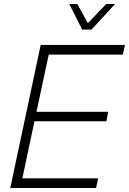

<svg xmlns="http://www.w3.org/2000/svg" viewBox="-20 -933 640 953"><path d="M31 0 182 -710H600L590 -662H222L161 -378H517L508 -331H151L91 -48H467L457 0ZM551 -913 434 -786H388L324 -913H364L416 -818L507 -913Z"/></svg>

Font: Geist Mono ExtraLight
Style: Italic
Weight: 200
Italic angle: -12°
Monospace: yes
Designer: Basement.studio, Andrés Briganti, Mateo Zaragoza
Foundry: Basement.studio, Vercel, Andrés Briganti, Guido Ferreyra, Mateo Zaragoza
Version: Version 1.500; ttfautohint (v1.8.4.7-5d5b)